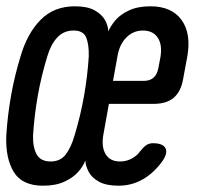

<svg xmlns="http://www.w3.org/2000/svg" viewBox="-39 -580 659 610"><path d="M543 -330Q536 -289 513 -269.5Q490 -250 449 -250H307L289 -150Q283 -112 297 -89.5Q311 -67 342 -67Q369 -67 390 -83Q399 -89 405 -98Q417 -113 426 -119Q435 -125 447 -125Q477 -125 486 -110.5Q495 -96 479 -71Q462 -46 439 -27Q394 10 338 10Q298 10 275 -3Q252 -16 242.5 -34.5Q233 -53 232 -70Q226 -53 210 -34.5Q194 -16 166 -3Q138 10 98 10Q31 10 4.5 -34Q-22 -78 -19 -150Q-15 -213 -4 -275.5Q7 -338 26 -400Q47 -473 89.5 -516.5Q132 -560 199 -560Q239 -560 262 -547Q285 -534 295 -515.5Q305 -497 305 -480Q312 -497 327.5 -515.5Q343 -534 371 -547Q399 -560 439 -560Q506 -560 537.5 -517Q569 -474 556 -400ZM122 -67Q153 -67 170 -89.5Q187 -112 198 -150Q217 -213 228 -275.5Q239 -338 243 -400Q244 -438 235 -460.5Q226 -483 195 -483Q163 -483 142.5 -460.5Q122 -438 111 -400Q92 -338 81 -275.5Q70 -213 66 -150Q65 -112 77.5 -89.5Q90 -67 122 -67ZM320 -323H417Q437 -323 448.5 -333Q460 -343 464 -363L471 -400Q477 -438 462 -460.5Q447 -483 415 -483Q384 -483 362 -460.5Q340 -438 334 -400Z"/></svg>

Font: Maple Mono
Style: Italic
Weight: 400
Italic angle: -10°
Monospace: yes
Designer: subframe7536
Version: Version 7.300